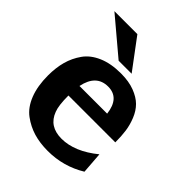

<svg xmlns="http://www.w3.org/2000/svg" viewBox="-196 -780 898 898"><g transform="rotate(45 253.5 -330.5)"><path d="M26 -240Q26 -291 37.5 -333Q49 -375 74.5 -411Q100 -447 147.5 -467.5Q195 -488 261 -488Q313 -488 351 -473.5Q389 -459 411.5 -436.5Q434 -414 447.5 -380.5Q461 -347 465.5 -314Q470 -281 470 -241H160Q160 -175 172 -145Q198 -75 280 -75Q366 -75 457 -149L465 -42Q378 11 275 11Q223 11 181 -1.5Q139 -14 102.5 -41Q66 -68 46 -119Q26 -170 26 -240ZM165 -309H348Q337 -402 262 -402Q184 -402 165 -309ZM33 -672H185L297 -522H211Z"/></g></svg>

Font: Coval
Style: Heavy
Weight: 900
Foundry: Context Ltd
Version: Version 001.000